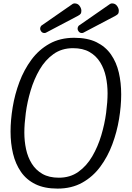

<svg xmlns="http://www.w3.org/2000/svg" viewBox="-20 -1094 774 1128"><path d="M318 14Q241 14 188 -12Q135 -38 103 -84.5Q71 -131 56.5 -191.5Q42 -252 42 -321Q42 -388 54.5 -464Q67 -540 94 -612Q121 -684 164.5 -743Q208 -802 270.5 -837Q333 -872 416 -872Q494 -872 547 -846Q600 -820 632 -774Q664 -728 678 -668Q692 -608 692 -539Q692 -471 679.5 -395Q667 -319 640 -246.5Q613 -174 569.5 -115Q526 -56 463.5 -21Q401 14 318 14ZM326 -50Q392 -50 440.5 -84.5Q489 -119 522 -175.5Q555 -232 575 -299Q595 -366 603.5 -431Q612 -496 612 -546Q612 -596 602 -643Q592 -690 568.5 -728Q545 -766 506 -788.5Q467 -811 409 -811Q343 -811 294.5 -776.5Q246 -742 213 -685.5Q180 -629 160 -562Q140 -495 131.5 -430Q123 -365 123 -315Q123 -265 133 -218Q143 -171 166.5 -133Q190 -95 229 -72.5Q268 -50 326 -50ZM461 -900Q450 -900 443 -908Q436 -916 436 -926Q436 -932 439 -937.5Q442 -943 444 -944L627 -1071Q633 -1074 638 -1074Q657 -1074 667.5 -1059.5Q678 -1045 678 -1031Q678 -1020 674.5 -1014Q671 -1008 658 -1001L470 -902Q466 -900 461 -900ZM241 -900Q230 -900 223 -908Q216 -916 216 -926Q216 -932 219 -937.5Q222 -943 224 -944L407 -1071Q413 -1074 418 -1074Q437 -1074 447.5 -1059.5Q458 -1045 458 -1031Q458 -1020 454.5 -1014Q451 -1008 438 -1001L250 -902Q246 -900 241 -900Z"/></svg>

Font: Kite One
Style: Regular
Weight: 400
Designer: Eduardo Rodriguez Tunni
Foundry: Eduardo Rodriguez Tunni
Version: Version 1.002; ttfautohint (v1.8.4.7-5d5b);gftools[0.9.23]